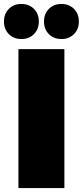

<svg xmlns="http://www.w3.org/2000/svg" viewBox="-43 -949 418 969"><path d="M50 -701H282V0H50ZM65 -929Q104 -929 128.5 -904Q153 -879 153 -840Q153 -802 128.5 -777Q104 -752 65 -752Q26 -752 1.5 -777Q-23 -802 -23 -840Q-23 -879 1.5 -904Q26 -929 65 -929ZM267 -929Q306 -929 330.5 -904Q355 -879 355 -840Q355 -802 330.5 -777Q306 -752 267 -752Q228 -752 203.5 -777Q179 -802 179 -840Q179 -879 203.5 -904Q228 -929 267 -929Z"/></svg>

Font: Alexandria Black
Style: Regular
Weight: 900
Designer: Mohamed Gaber
Foundry: Kief Type Foundry
Version: Version 5.100